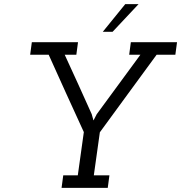

<svg xmlns="http://www.w3.org/2000/svg" viewBox="-20 -903 871 923"><path d="M284 -60H354L383 -268Q340 -361 298 -454Q256 -547 214 -640H125L133 -700H355L347 -640H291Q324 -568 356.5 -497Q389 -426 421 -354L429 -325H430L445 -354L655 -640H601L609 -700H831L823 -640H733Q664 -546 596 -453Q528 -360 460 -267L431 -60H506L498 0H276ZM474 -750Q501 -783 528 -816.5Q555 -850 582 -883H646Q607 -842 583.5 -816.5Q560 -791 521 -750Z"/></svg>

Font: Josefin Slab SemiBold
Style: Italic
Weight: 600
Italic angle: -12°
Designer: Santiago Orozco
Foundry: Typemade
Version: Version 2.000